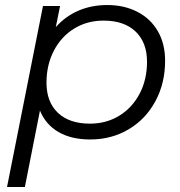

<svg xmlns="http://www.w3.org/2000/svg" viewBox="-20 -550 718 764"><path d="M637 -308Q637 -219 598.5 -147.5Q560 -76 492 -35.5Q424 5 339 5Q264 5 213 -24.5Q162 -54 139 -110L79 194H8L151 -526H219L202 -442Q240 -485 292 -507.5Q344 -530 407 -530Q474 -530 526.5 -503Q579 -476 608 -426Q637 -376 637 -308ZM565 -304Q565 -381 519.5 -424.5Q474 -468 392 -468Q327 -468 275.5 -436.5Q224 -405 194.5 -348.5Q165 -292 165 -221Q165 -144 210.5 -101Q256 -58 338 -58Q403 -58 454.5 -89.5Q506 -121 535.5 -177Q565 -233 565 -304Z"/></svg>

Font: Montserrat Alternates
Style: Italic
Weight: 400
Italic angle: -11.3°
Designer: Julieta Ulanovsky
Foundry: Julieta Ulanovsky
Version: Version 7.200